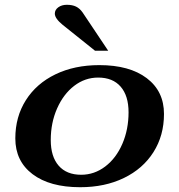

<svg xmlns="http://www.w3.org/2000/svg" viewBox="-20 -772 748 802"><path d="M44 -194Q44 -284 88 -353.5Q132 -423 211.5 -461.5Q291 -500 395 -500Q521 -500 593 -445.5Q665 -391 665 -296Q665 -206 621 -136.5Q577 -67 497.5 -28.5Q418 10 315 10Q188 10 116 -44.5Q44 -99 44 -194ZM517 -303Q517 -372 484 -410Q451 -448 390 -448Q335 -448 290 -413.5Q245 -379 218.5 -319Q192 -259 192 -187Q192 -118 225 -80Q258 -42 319 -42Q374 -42 419.5 -76.5Q465 -111 491 -171Q517 -231 517 -303ZM242 -668Q209 -695 209 -715Q209 -731 223.5 -741.5Q238 -752 259 -752Q282 -752 297.5 -744.5Q313 -737 325 -720L432 -560H377Z"/></svg>

Font: Fahkwang
Style: Bold Italic
Weight: 700
Italic angle: -10°
Designer: Suppakit Chalermlarp | Katatrad Co.,Ltd.
Foundry: Cadson Demak Co.,Ltd.
Version: Version 1.000; ttfautohint (v1.6)